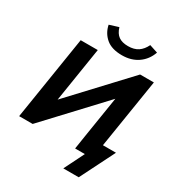

<svg xmlns="http://www.w3.org/2000/svg" viewBox="-249 -1081 1290 1402"><g transform="rotate(30 396.0 -380.0)"><path d="M459 -760Q372 -760 324.5 -800.5Q277 -841 264 -905L341 -929Q355 -882 384.5 -861Q414 -840 464 -840Q515 -840 548 -862Q581 -884 602 -928L672 -905Q648 -837 592.5 -798.5Q537 -760 459 -760ZM32 0 144 -705H288L215 -245L645 -705H761L668 -122H778L632 169H502L586 0H504L523 -122L577 -461L146 0Z"/></g></svg>

Font: Mulish ExtraBold
Style: Italic
Weight: 800
Italic angle: -9°
Designer: Vernon Adams
Foundry: Vernon Adams
Version: Version 3.603; ttfautohint (v1.8.3)